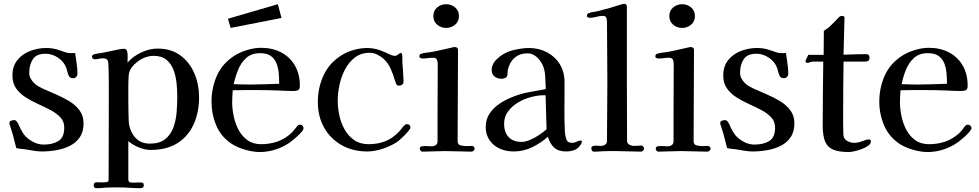

<svg xmlns="http://www.w3.org/2000/svg" viewBox="-20 -792 5120 1004"><path d="M417 -148Q417 -103 397 -74Q377 -45 344.5 -29Q312 -13 274 -6.5Q236 0 199 0Q180 0 161.5 -3Q143 -6 125 -9Q110 -12 94.5 -13Q79 -14 65 -18Q58 -42 52.5 -66.5Q47 -91 39 -114Q38 -119 33.5 -131.5Q29 -144 29 -148Q29 -158 38.5 -161Q48 -164 55 -164Q60 -164 64.5 -160Q69 -156 71 -152Q76 -145 79 -137Q82 -129 86 -121Q93 -109 99.5 -97.5Q106 -86 116 -77Q134 -59 158.5 -47.5Q183 -36 208 -36Q255 -36 285.5 -54.5Q316 -73 316 -125Q316 -156 296.5 -177.5Q277 -199 246 -215.5Q215 -232 180.5 -247.5Q146 -263 115 -282.5Q84 -302 64.5 -329.5Q45 -357 45 -397Q45 -446 71 -478Q97 -510 137.5 -525.5Q178 -541 221 -541Q250 -541 273.5 -534.5Q297 -528 324 -518Q336 -514 352 -514Q357 -514 362.5 -514Q368 -514 373 -515Q376 -489 380.5 -461.5Q385 -434 385 -408Q385 -398 379 -390.5Q373 -383 362 -383Q345 -383 339 -397Q335 -406 332.5 -416Q330 -426 327 -436Q315 -469 284 -490Q253 -511 218 -511Q171 -511 152 -482.5Q133 -454 133 -411Q133 -395 140 -382Q147 -369 158 -358Q168 -348 180 -341Q192 -334 205 -328Q234 -315 270.5 -299.5Q307 -284 340.5 -264Q374 -244 395.5 -215.5Q417 -187 417 -148Z M907 -285Q907 -317 903.5 -354.5Q900 -392 888 -425Q876 -458 851 -479Q826 -500 783 -500Q770 -500 757 -497Q744 -494 732 -489Q707 -479 681 -453.5Q655 -428 653 -398Q651 -367 651 -334.5Q651 -302 651 -270Q651 -243 651.5 -216Q652 -189 653 -162Q655 -113 683.5 -77Q712 -41 764 -41Q815 -41 844 -64.5Q873 -88 886.5 -125Q900 -162 903.5 -204.5Q907 -247 907 -285ZM1021 -284Q1021 -204 992.5 -141.5Q964 -79 908 -43.5Q852 -8 767 -8Q738 -8 705.5 -21.5Q673 -35 651 -54Q651 -4 651 46.5Q651 97 651 147Q651 156 657 160Q659 162 666.5 162.5Q674 163 678 163Q687 163 696 162.5Q705 162 714 162Q722 162 727 164.5Q732 167 732 176Q732 186 726.5 189Q721 192 712 192Q685 192 658 190Q631 188 603 188Q586 188 568.5 188Q551 188 534 189Q510 192 484 192Q470 192 470 177Q470 161 487 161Q495 161 502 161.5Q509 162 516 162Q522 162 535 160.5Q548 159 548 150Q548 46 548.5 -57.5Q549 -161 549 -264Q549 -311 549 -357.5Q549 -404 547 -450Q547 -468 542 -477.5Q537 -487 517 -487Q507 -487 497 -484.5Q487 -482 477 -482Q471 -482 466 -485Q461 -488 461 -495Q461 -501 465.5 -504.5Q470 -508 475 -509Q483 -511 492.5 -512.5Q502 -514 511 -515Q524 -517 548 -522.5Q572 -528 595 -532.5Q618 -537 627 -537Q641 -537 644 -526Q648 -514 647.5 -497.5Q647 -481 647 -469V-465Q675 -497 718 -517.5Q761 -538 804 -538Q875 -538 923.5 -502Q972 -466 996.5 -408Q1021 -350 1021 -284Z M1440 -354Q1440 -382 1437.5 -410Q1435 -438 1425.5 -461.5Q1416 -485 1396 -499.5Q1376 -514 1340 -514Q1295 -514 1267.5 -489Q1240 -464 1225 -426.5Q1210 -389 1202 -352Q1225 -351 1247.5 -350.5Q1270 -350 1292 -350Q1329 -350 1366 -351.5Q1403 -353 1440 -354ZM1567 -122Q1567 -117 1566 -115Q1561 -106 1548 -92.5Q1535 -79 1520.5 -67Q1506 -55 1497 -48Q1463 -24 1422 -10.5Q1381 3 1339 3Q1304 3 1263.5 -8.5Q1223 -20 1193 -39Q1136 -76 1111 -135.5Q1086 -195 1086 -260Q1086 -334 1115 -398Q1144 -462 1208 -502Q1237 -520 1274 -531Q1311 -542 1345 -542Q1405 -542 1450.5 -518Q1496 -494 1522 -449.5Q1548 -405 1548 -344Q1548 -325 1538.5 -320.5Q1529 -316 1512 -316Q1492 -316 1472 -317Q1452 -318 1432 -319Q1405 -320 1378.5 -320.5Q1352 -321 1325 -321Q1294 -321 1261.5 -321Q1229 -321 1197 -320Q1196 -304 1195 -289Q1194 -274 1194 -258Q1194 -223 1202 -184.5Q1210 -146 1227.5 -113Q1245 -80 1274 -59Q1303 -38 1345 -38Q1389 -38 1428 -51Q1467 -64 1500 -93Q1510 -102 1517.5 -112Q1525 -122 1534 -132Q1540 -140 1550 -140Q1557 -140 1562 -134.5Q1567 -129 1567 -122ZM1452 -698 1186 -646 1172 -694 1433 -770Z M2126 -126Q2126 -124 2125.5 -122Q2125 -120 2124 -118Q2115 -104 2095 -84Q2075 -64 2061 -53Q2030 -31 1985.5 -15.5Q1941 0 1901 0Q1825 0 1766.5 -33Q1708 -66 1675 -124.5Q1642 -183 1642 -259Q1642 -333 1672 -398Q1702 -463 1766 -503Q1795 -521 1830.5 -531Q1866 -541 1900 -541Q1920 -541 1939.5 -537Q1959 -533 1978 -525Q1992 -520 2012 -510Q2032 -500 2045 -500Q2054 -500 2062.5 -507.5Q2071 -515 2076 -515Q2080 -515 2082 -511Q2084 -501 2084 -490Q2084 -479 2084 -469Q2086 -444 2087.5 -420Q2089 -396 2090 -372Q2090 -370 2090 -367.5Q2090 -365 2090 -363Q2090 -353 2081.5 -348.5Q2073 -344 2065 -344Q2056 -344 2052 -352.5Q2048 -361 2046 -368Q2038 -398 2023.5 -431Q2009 -464 1985 -485Q1972 -497 1952.5 -506.5Q1933 -516 1914 -516Q1868 -516 1836 -491.5Q1804 -467 1784 -428.5Q1764 -390 1755 -347Q1746 -304 1746 -266Q1746 -229 1754.5 -189Q1763 -149 1782 -115Q1801 -81 1832 -59.5Q1863 -38 1908 -38Q1952 -38 1989.5 -51.5Q2027 -65 2059 -96Q2069 -105 2077 -116Q2085 -127 2095 -137Q2101 -143 2107 -143Q2115 -143 2120.5 -138.5Q2126 -134 2126 -126Z M2462 -15Q2462 -9 2456.5 -4Q2451 1 2445 1Q2410 1 2375 -0.5Q2340 -2 2305 -2Q2276 -2 2246.5 -0.5Q2217 1 2188 1Q2183 1 2179 -4.5Q2175 -10 2175 -14Q2175 -26 2186 -27Q2198 -29 2211.5 -28Q2225 -27 2237 -27Q2250 -27 2259 -33.5Q2268 -40 2268 -53V-183L2269 -457Q2269 -471 2264.5 -480.5Q2260 -490 2243 -490Q2230 -490 2216.5 -488Q2203 -486 2189 -486Q2185 -486 2179 -488.5Q2173 -491 2173 -496Q2173 -509 2183 -511Q2196 -515 2209 -516.5Q2222 -518 2235 -520Q2263 -525 2290.5 -531.5Q2318 -538 2346 -544Q2352 -546 2357 -546Q2375 -546 2375 -531Q2375 -412 2374 -292.5Q2373 -173 2373 -53Q2373 -35 2390 -31.5Q2407 -28 2420 -28Q2428 -28 2435.5 -28.5Q2443 -29 2450 -29Q2454 -29 2458 -24Q2462 -19 2462 -15ZM2380 -708Q2380 -680 2360 -663Q2340 -646 2313 -646Q2286 -646 2266 -663Q2246 -680 2246 -708Q2246 -736 2266 -753Q2286 -770 2313 -770Q2340 -770 2360 -753Q2380 -736 2380 -708Z M2838 -116Q2836 -160 2835.5 -205Q2835 -250 2833 -294H2824Q2793 -294 2757 -284.5Q2721 -275 2689 -256Q2657 -237 2636.5 -209Q2616 -181 2616 -145Q2616 -101 2639.5 -75.5Q2663 -50 2708 -50Q2728 -50 2753 -61Q2778 -72 2801 -87.5Q2824 -103 2838 -116ZM3023 -52Q3023 -45 3016.5 -35.5Q3010 -26 3005 -21Q2992 -9 2975 -4.5Q2958 0 2941 0Q2900 0 2878 -20Q2856 -40 2845 -77Q2808 -44 2762.5 -22Q2717 0 2666 0Q2627 0 2594 -14.5Q2561 -29 2540.5 -58Q2520 -87 2520 -128Q2520 -168 2540 -198Q2560 -228 2591 -249Q2622 -270 2655 -283Q2698 -301 2743.5 -309.5Q2789 -318 2834 -326Q2833 -356 2831 -393Q2829 -430 2815 -457Q2805 -478 2784.5 -495.5Q2764 -513 2739 -513Q2697 -513 2670 -489Q2643 -465 2635 -424Q2634 -417 2634 -409Q2634 -401 2632 -395Q2630 -388 2620.5 -384Q2611 -380 2604 -380Q2582 -380 2566.5 -391.5Q2551 -403 2551 -427Q2551 -440 2555 -449Q2561 -466 2576.5 -481.5Q2592 -497 2611.5 -508.5Q2631 -520 2647 -525Q2669 -532 2696 -536.5Q2723 -541 2745 -541Q2798 -541 2840.5 -518.5Q2883 -496 2907.5 -456Q2932 -416 2932 -361V-330Q2932 -272 2931.5 -214.5Q2931 -157 2934 -99Q2936 -80 2942 -62.5Q2948 -45 2972 -45Q2984 -45 2995.5 -51Q3007 -57 3016 -57Q3023 -57 3023 -52Z M3348 -15Q3348 -9 3342.5 -4Q3337 1 3331 1Q3300 1 3268 -0.5Q3236 -2 3204 -2Q3185 -2 3166.5 -2Q3148 -2 3129 -1Q3118 0 3107 0.5Q3096 1 3085 1Q3079 1 3075.5 -5Q3072 -11 3072 -16Q3072 -26 3083 -29Q3092 -31 3102.5 -30Q3113 -29 3123 -29Q3135 -29 3144.5 -35.5Q3154 -42 3154 -55Q3154 -132 3155 -210Q3156 -288 3156 -365Q3156 -443 3155 -521Q3154 -599 3154 -677Q3154 -688 3150.5 -698.5Q3147 -709 3133 -709Q3116 -709 3099 -704Q3082 -699 3064 -699Q3061 -699 3055 -701Q3049 -703 3049 -707Q3049 -720 3058 -723Q3070 -728 3083 -729.5Q3096 -731 3107 -734Q3139 -742 3170.5 -751Q3202 -760 3233 -770Q3236 -771 3238.5 -771.5Q3241 -772 3244 -772Q3258 -772 3258 -757Q3258 -729 3258 -700.5Q3258 -672 3258 -643V-375Q3258 -296 3258.5 -215.5Q3259 -135 3259 -55Q3259 -42 3271 -35.5Q3283 -29 3294 -29Q3305 -29 3315.5 -30Q3326 -31 3336 -31Q3340 -31 3344 -25Q3348 -19 3348 -15Z M3696 -15Q3696 -9 3690.5 -4Q3685 1 3679 1Q3644 1 3609 -0.5Q3574 -2 3539 -2Q3510 -2 3480.5 -0.5Q3451 1 3422 1Q3417 1 3413 -4.5Q3409 -10 3409 -14Q3409 -26 3420 -27Q3432 -29 3445.5 -28Q3459 -27 3471 -27Q3484 -27 3493 -33.5Q3502 -40 3502 -53V-183L3503 -457Q3503 -471 3498.5 -480.5Q3494 -490 3477 -490Q3464 -490 3450.5 -488Q3437 -486 3423 -486Q3419 -486 3413 -488.5Q3407 -491 3407 -496Q3407 -509 3417 -511Q3430 -515 3443 -516.5Q3456 -518 3469 -520Q3497 -525 3524.5 -531.5Q3552 -538 3580 -544Q3586 -546 3591 -546Q3609 -546 3609 -531Q3609 -412 3608 -292.5Q3607 -173 3607 -53Q3607 -35 3624 -31.5Q3641 -28 3654 -28Q3662 -28 3669.5 -28.5Q3677 -29 3684 -29Q3688 -29 3692 -24Q3696 -19 3696 -15ZM3614 -708Q3614 -680 3594 -663Q3574 -646 3547 -646Q3520 -646 3500 -663Q3480 -680 3480 -708Q3480 -736 3500 -753Q3520 -770 3547 -770Q3574 -770 3594 -753Q3614 -736 3614 -708Z M4134 -148Q4134 -103 4114 -74Q4094 -45 4061.5 -29Q4029 -13 3991 -6.5Q3953 0 3916 0Q3897 0 3878.5 -3Q3860 -6 3842 -9Q3827 -12 3811.5 -13Q3796 -14 3782 -18Q3775 -42 3769.5 -66.5Q3764 -91 3756 -114Q3755 -119 3750.5 -131.5Q3746 -144 3746 -148Q3746 -158 3755.5 -161Q3765 -164 3772 -164Q3777 -164 3781.5 -160Q3786 -156 3788 -152Q3793 -145 3796 -137Q3799 -129 3803 -121Q3810 -109 3816.5 -97.5Q3823 -86 3833 -77Q3851 -59 3875.5 -47.5Q3900 -36 3925 -36Q3972 -36 4002.5 -54.5Q4033 -73 4033 -125Q4033 -156 4013.5 -177.5Q3994 -199 3963 -215.5Q3932 -232 3897.5 -247.5Q3863 -263 3832 -282.5Q3801 -302 3781.5 -329.5Q3762 -357 3762 -397Q3762 -446 3788 -478Q3814 -510 3854.5 -525.5Q3895 -541 3938 -541Q3967 -541 3990.5 -534.5Q4014 -528 4041 -518Q4053 -514 4069 -514Q4074 -514 4079.5 -514Q4085 -514 4090 -515Q4093 -489 4097.5 -461.5Q4102 -434 4102 -408Q4102 -398 4096 -390.5Q4090 -383 4079 -383Q4062 -383 4056 -397Q4052 -406 4049.5 -416Q4047 -426 4044 -436Q4032 -469 4001 -490Q3970 -511 3935 -511Q3888 -511 3869 -482.5Q3850 -454 3850 -411Q3850 -395 3857 -382Q3864 -369 3875 -358Q3885 -348 3897 -341Q3909 -334 3922 -328Q3951 -315 3987.5 -299.5Q4024 -284 4057.5 -264Q4091 -244 4112.5 -215.5Q4134 -187 4134 -148Z M4534 -52Q4534 -40 4520 -30Q4506 -20 4486 -12.5Q4466 -5 4447.5 -1Q4429 3 4419 3Q4367 3 4337 -9.5Q4307 -22 4294.5 -52.5Q4282 -83 4282 -135Q4282 -218 4283 -302Q4284 -386 4285 -470H4241Q4237 -470 4233.5 -470Q4230 -470 4225 -469Q4219 -469 4213.5 -466Q4208 -463 4202 -463Q4199 -463 4195.5 -465.5Q4192 -468 4192 -471Q4192 -475 4198.5 -488.5Q4205 -502 4207 -506Q4210 -505 4218 -505H4287L4288 -631Q4312 -645 4331 -665Q4350 -685 4369 -704Q4376 -709 4382 -709Q4386 -709 4391.5 -707Q4397 -705 4396 -700L4391 -506Q4420 -507 4449.5 -508Q4479 -509 4508 -509Q4527 -509 4527 -491Q4527 -470 4506 -470H4391Q4390 -402 4389.5 -334Q4389 -266 4389 -198Q4389 -171 4389 -143.5Q4389 -116 4390 -89Q4391 -67 4408.5 -56Q4426 -45 4447 -45Q4466 -45 4489.5 -54Q4513 -63 4522 -63Q4534 -63 4534 -52Z M4932 -354Q4932 -382 4929.5 -410Q4927 -438 4917.5 -461.5Q4908 -485 4888 -499.5Q4868 -514 4832 -514Q4787 -514 4759.5 -489Q4732 -464 4717 -426.5Q4702 -389 4695 -352Q4717 -351 4739.5 -350.5Q4762 -350 4784 -350Q4821 -350 4858 -351.5Q4895 -353 4932 -354ZM5060 -122Q5060 -119 5058 -115Q5053 -106 5040 -92.5Q5027 -79 5012.5 -67Q4998 -55 4989 -48Q4955 -24 4914 -10.5Q4873 3 4831 3Q4796 3 4755.5 -8.5Q4715 -20 4685 -39Q4629 -76 4603.5 -135.5Q4578 -195 4578 -260Q4578 -334 4607 -398Q4636 -462 4700 -502Q4729 -520 4766 -531Q4803 -542 4837 -542Q4897 -542 4942.5 -518Q4988 -494 5014 -449.5Q5040 -405 5040 -344Q5040 -325 5030.5 -320.5Q5021 -316 5004 -316Q4984 -316 4964 -317Q4944 -318 4924 -319Q4897 -320 4870.5 -320.5Q4844 -321 4818 -321Q4786 -321 4753.5 -321Q4721 -321 4689 -320Q4688 -304 4687 -289Q4686 -274 4686 -258Q4686 -223 4694 -184.5Q4702 -146 4719.5 -113Q4737 -80 4766 -59Q4795 -38 4838 -38Q4882 -38 4921 -51Q4960 -64 4993 -93Q5003 -102 5010.5 -112Q5018 -122 5026 -132Q5032 -140 5042 -140Q5049 -140 5054.5 -134.5Q5060 -129 5060 -122Z"/></svg>

Font: Kaisei Tokumin Medium
Style: Regular
Weight: 500
Designer: Font-Kai, 金井和夫
Foundry: KAZUO KANAI
Version: Version 5.003